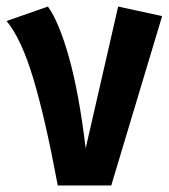

<svg xmlns="http://www.w3.org/2000/svg" viewBox="-33 -565 514 585"><path d="M228 -113 327 -545 461 -516 306 0H143Q105 -204 68.5 -325.5Q32 -447 -13 -501L113 -545Q147 -498 177.5 -389Q208 -280 228 -113Z"/></svg>

Font: Fira Sans Condensed SemiBold
Style: Regular
Weight: 600
Width: 3
Designer: bBox Type GmbH & Carrois Corporate GbR & Edenspiekermann AG
Foundry: bBox Type GmbH & Carrois Corporate GbR & Edenspiekermann AG
Version: Version 4.301